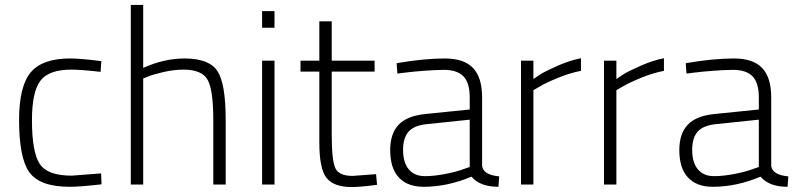

<svg xmlns="http://www.w3.org/2000/svg" viewBox="-20 -745 3214 775"><path d="M263 -509Q281 -509 312.5 -506.5Q344 -504 366 -501L389 -498L386 -455Q306 -464 268 -464Q177 -464 143 -419Q109 -374 109 -260Q109 -132 140 -84Q171 -36 269 -36L388 -45L390 -1Q303 9 262 9Q141 9 99 -49Q57 -107 57 -260Q57 -397 104 -453Q151 -509 263 -509Z M558 0H508V-725H558V-471Q643 -509 725 -509Q825 -509 858 -457.5Q891 -406 891 -262V0H841V-259Q841 -380 818.5 -422Q796 -464 720 -464Q684 -464 643.5 -455Q603 -446 580 -437L558 -428Z M1038 0V-500H1088V0ZM1038 -633V-700H1088V-633Z M1492 -456H1319V-202Q1319 -98 1333.5 -66.5Q1348 -35 1403 -35L1498 -42L1502 1Q1435 10 1400 10Q1327 10 1298 -27Q1269 -64 1269 -169V-456H1193V-500H1269V-659H1319V-500H1492Z M1926 -352V-76Q1930 -39 1995 -33L1992 9Q1917 9 1883 -32Q1786 9 1690 9Q1625 9 1590 -28.5Q1555 -66 1555 -139Q1555 -206 1589.5 -242Q1624 -278 1699 -285L1876 -303V-352Q1876 -411 1850.5 -437Q1825 -463 1773 -463Q1741 -463 1694 -459.5Q1647 -456 1616 -452L1584 -448L1581 -490Q1692 -509 1775 -509Q1853 -509 1889.5 -470.5Q1926 -432 1926 -352ZM1876 -262 1704 -244Q1652 -239 1629.5 -214Q1607 -189 1607 -140Q1607 -89 1630 -61.5Q1653 -34 1695 -34Q1733 -34 1778.5 -43Q1824 -52 1850 -62L1876 -71Z M2083 0V-500H2133V-426Q2143 -433 2160.5 -444.5Q2178 -456 2228.5 -478.5Q2279 -501 2325 -510V-459Q2282 -451 2234 -431.5Q2186 -412 2159 -396L2133 -381V0Z M2418 0V-500H2468V-426Q2478 -433 2495.5 -444.5Q2513 -456 2563.5 -478.5Q2614 -501 2660 -510V-459Q2617 -451 2569 -431.5Q2521 -412 2494 -396L2468 -381V0Z M3093 -352V-76Q3097 -39 3162 -33L3159 9Q3084 9 3050 -32Q2953 9 2857 9Q2792 9 2757 -28.5Q2722 -66 2722 -139Q2722 -206 2756.5 -242Q2791 -278 2866 -285L3043 -303V-352Q3043 -411 3017.5 -437Q2992 -463 2940 -463Q2908 -463 2861 -459.5Q2814 -456 2783 -452L2751 -448L2748 -490Q2859 -509 2942 -509Q3020 -509 3056.5 -470.5Q3093 -432 3093 -352ZM3043 -262 2871 -244Q2819 -239 2796.5 -214Q2774 -189 2774 -140Q2774 -89 2797 -61.5Q2820 -34 2862 -34Q2900 -34 2945.5 -43Q2991 -52 3017 -62L3043 -71Z"/></svg>

Font: TitilliumText
Style: Light
Weight: 300
Designer: Accademia di Belle Arti di Urbino and others
Foundry: Accademia di Belle Arti di Urbino and others.
Version: Version 60.001